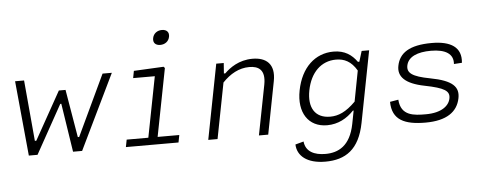

<svg xmlns="http://www.w3.org/2000/svg" viewBox="-58 -909 3216 1276"><g transform="rotate(-5 1550.0 -271.0)"><path d="M56.5 -500 104.5 0H162.5L342.5 -324H349.5L399.5 0H460L702 -500H640L448.5 -94H439.5L385.5 -413.5H341L162.5 -94H153L116.5 -500Z M752 0H1103L1112.5 -49H968L1056 -501L1048 -510L849 -500L840 -452.5H984.5L906 -49H761.5ZM1039 -656.5C1070 -656.5 1095.5 -674.5 1101.5 -705.5C1107.5 -736.5 1089 -754.5 1058 -754.5C1027 -754.5 1001.5 -736.5 995.5 -705.5C989.5 -674.5 1008 -656.5 1039 -656.5Z M1701.5 0 1769.5 -351C1791.5 -464 1732 -511.5 1640.5 -511.5C1550 -511.5 1487.5 -465 1453 -430.5H1443.5L1448.5 -500H1398.5L1301.5 0H1363.5L1435.5 -371C1486.5 -424.5 1546 -458.5 1615 -458.5C1674.5 -458.5 1723.5 -433 1704.5 -333.5L1639.5 0Z M1935 -274.5C1906.5 -129 1972.5 -28 2097.5 -28C2171.5 -28 2230 -61.5 2276 -110H2281L2264 -22C2235.5 123 2155 161 2069.5 161C1995.5 161 1938 134 1931.5 66L1876 81C1878.5 156.5 1941.5 212 2065 212C2199 212 2292 151.5 2326 -23L2418.5 -500H2368.5L2347 -430H2337.5C2303.5 -478 2256.5 -512 2181.5 -512C2059 -512 1964.5 -426 1935 -274.5ZM1999.5 -269.5C2022.5 -387.5 2094.5 -457.5 2193.5 -457.5C2248 -457.5 2294.5 -436 2331.5 -372.5L2292.5 -168.5C2228 -104 2177 -83 2122.5 -83C2021 -83 1977.5 -156.5 1999.5 -269.5Z M2837 -512C2686 -512 2619 -463.5 2603 -380C2589 -309.5 2636.5 -258.5 2765.5 -233C2895.5 -207 2932 -184.5 2922 -134.5C2913 -86.5 2862 -43.5 2757.5 -43.5C2679 -43.5 2590.5 -46 2583 -156L2527 -146.5C2528 -25 2611.5 11.5 2750.5 11.5C2891.5 11.5 2964.5 -41.5 2982 -131C2996.5 -204.5 2956 -251 2806 -279C2686.5 -301.5 2653.5 -328.5 2662.5 -376.5C2674 -435 2737.5 -461 2826.5 -461C2925 -461 2977.5 -427 2972 -360L3025.5 -363.5C3036.5 -467 2963.5 -512 2837 -512Z"/></g></svg>

Font: Monaspace Neon ExtraLight
Style: Italic
Weight: 200
Italic angle: -11°
Designer: Riley Cran & the Lettermatic Team
Foundry: Lettermatic
Version: Version 1.200 (Monaspace Neon)